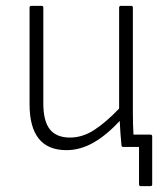

<svg xmlns="http://www.w3.org/2000/svg" viewBox="-20 -502 561 656"><path d="M207 11Q81 11 81 -146V-476Q81 -482 87 -482H122Q128 -482 128 -476V-149Q128 -88 150.5 -60Q173 -32 219 -32Q262 -32 302 -58Q342 -84 387 -131V-476Q387 -482 393 -482H428Q434 -482 434 -476V-115Q434 -96 434.5 -78Q435 -60 436 -42H494Q500 -42 500 -36V128Q500 134 494 134H461Q455 134 455 128V0H401Q395 0 395 -6Q393 -26 391.5 -47Q390 -68 389 -89Q344 -40 299 -14.5Q254 11 207 11Z"/></svg>

Font: Sofia Sans Semi Condensed Light
Style: Regular
Weight: 300
Designer: Botio Nikoltchev, Ani Petrova
Foundry: lettersoup
Version: Version 4.100; ttfautohint (v1.8.4.7-5d5b)